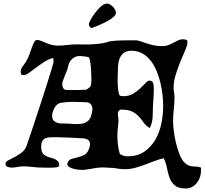

<svg xmlns="http://www.w3.org/2000/svg" viewBox="-20 -949 1160 1086"><path d="M600 -715Q632 -720 668.5 -720.5Q705 -721 748 -721Q758 -721 773 -716Q788 -711 807 -704.5Q826 -698 848.5 -693Q871 -688 897 -688Q917 -688 932.5 -694Q948 -700 961.5 -707.5Q975 -715 988 -721Q1001 -727 1016 -727Q1028 -727 1039 -721L1040 -705Q1040 -694 1028 -666Q1016 -638 1001 -602Q986 -566 974 -527Q962 -488 962 -455Q962 -441 964.5 -427Q967 -413 967 -399Q967 -364 963 -330.5Q959 -297 959 -262Q959 -241 963 -208.5Q967 -176 975 -142Q983 -108 994.5 -78.5Q1006 -49 1020 -33Q1033 -19 1045 -14Q1057 -9 1068.5 -8Q1080 -7 1092 -6.5Q1104 -6 1117 -1V17Q1117 35 1111 53Q1105 71 1093.5 85.5Q1082 100 1066 108.5Q1050 117 1030 117Q989 117 969 100Q949 83 939.5 57.5Q930 32 924.5 2Q919 -28 906 -54Q879 -48 852 -37.5Q825 -27 798 -17Q771 -7 743.5 0.5Q716 8 688 8Q671 8 655 6Q639 4 623 1Q609 1 598 0Q587 -1 577 -1.5Q567 -2 556 -2Q545 -2 530 0Q507 3 485 7.5Q463 12 440 12Q432 12 417 10Q402 8 388.5 3.5Q375 -1 366.5 -8.5Q358 -16 362 -27Q368 -45 384.5 -50Q401 -55 420 -59.5Q439 -64 457 -73Q475 -82 484 -109Q491 -129 488.5 -141Q486 -153 476.5 -159Q467 -165 452 -166.5Q437 -168 419 -168Q420 -168 407 -169Q394 -170 374 -170.5Q354 -171 332 -172Q310 -173 295 -173Q279 -173 264 -172.5Q249 -172 238 -167.5Q227 -163 220 -152Q213 -141 213 -119Q213 -90 224.5 -78.5Q236 -67 252.5 -61.5Q269 -56 285.5 -51Q302 -46 313 -29Q315 -19 315 -13Q315 -6 302.5 -3.5Q290 -1 274 -0.5Q258 0 242 -0.5Q226 -1 220 -1Q192 -1 165 -4.5Q138 -8 111 -8Q94 -8 78 -4.5Q62 -1 46 -1Q34 -1 22.5 -5.5Q11 -10 11 -24Q11 -34 26.5 -42Q42 -50 62.5 -60.5Q83 -71 102.5 -86Q122 -101 131 -126Q136 -140 149 -179Q162 -218 179 -269Q196 -320 214.5 -376.5Q233 -433 248 -481Q263 -529 273 -562Q283 -595 283 -600Q283 -605 282.5 -610.5Q282 -616 281 -621Q259 -617 234.5 -601.5Q210 -586 187 -568.5Q164 -551 144.5 -537.5Q125 -524 114 -524Q110 -524 102 -526Q97 -534 97 -543Q97 -557 104.5 -568Q112 -579 120 -590Q130 -604 137 -619Q144 -634 149.5 -650Q155 -666 160.5 -681.5Q166 -697 174 -712Q180 -723 191 -723Q200 -723 212 -718Q224 -713 238.5 -707Q253 -701 270 -696Q287 -691 306 -691Q333 -691 360.5 -694.5Q388 -698 415 -698Q434 -698 457.5 -697.5Q481 -697 505.5 -698.5Q530 -700 554 -703.5Q578 -707 600 -715ZM646 -529Q646 -521 645.5 -501.5Q645 -482 646.5 -461Q648 -440 651.5 -423.5Q655 -407 664 -406L679 -405Q709 -405 732 -418.5Q755 -432 772.5 -448.5Q790 -465 803 -479Q816 -493 825 -493Q843 -493 846.5 -478Q850 -463 850 -449Q850 -413 847 -376.5Q844 -340 844 -304Q844 -291 843 -281.5Q842 -272 840.5 -263.5Q839 -255 835.5 -246Q832 -237 828 -225Q807 -235 795 -252.5Q783 -270 768 -287Q753 -304 730.5 -316.5Q708 -329 667 -329H661Q652 -324 649 -317.5Q646 -311 646.5 -303Q647 -295 648.5 -286.5Q650 -278 650 -271Q650 -250 647 -228.5Q644 -207 644 -185Q644 -158 647 -131Q650 -104 658 -78Q677 -65 702 -65Q759 -65 797.5 -92Q836 -119 859.5 -160.5Q883 -202 893 -252Q903 -302 903 -349Q903 -376 899.5 -409.5Q896 -443 888 -477.5Q880 -512 866.5 -545.5Q853 -579 833.5 -604.5Q814 -630 786.5 -646Q759 -662 724 -662Q695 -662 679.5 -649.5Q664 -637 656.5 -617.5Q649 -598 647.5 -574.5Q646 -551 646 -529ZM332 -472Q332 -460 338 -450Q344 -440 358 -440Q376 -440 388.5 -440Q401 -440 413 -440Q425 -440 438 -440.5Q451 -441 469 -442Q477 -447 484.5 -453Q492 -459 494 -467Q497 -474 497 -498Q497 -522 495.5 -548.5Q494 -575 490.5 -597.5Q487 -620 483 -624Q481 -626 473.5 -627.5Q466 -629 457.5 -630Q449 -631 440.5 -631.5Q432 -632 429 -632Q406 -632 388 -615.5Q370 -599 366 -576Q364 -564 358.5 -550Q353 -536 347 -521.5Q341 -507 336.5 -494Q332 -481 332 -472ZM275 -293Q275 -276 283 -267.5Q291 -259 302.5 -255Q314 -251 328 -250.5Q342 -250 354 -250Q372 -250 393 -248Q414 -246 434 -248Q454 -250 470.5 -259.5Q487 -269 495 -293Q500 -308 502 -322Q504 -336 500.5 -347Q497 -358 488 -364.5Q479 -371 462 -371Q440 -371 424 -372Q408 -373 393.5 -373Q379 -373 363 -372Q347 -371 326 -368Q302 -364 288.5 -339.5Q275 -315 275 -293ZM584 -929Q593 -929 602.5 -923.5Q612 -918 619.5 -910Q627 -902 631.5 -893Q636 -884 636 -877Q636 -867 626 -857Q616 -847 601 -837.5Q586 -828 568 -819.5Q550 -811 535 -804.5Q520 -798 509.5 -794.5Q499 -791 499 -791Q494 -791 490 -795Q486 -799 484 -803L483 -817Q493 -841 507 -861Q521 -881 534 -895.5Q547 -910 557.5 -918Q568 -926 573 -926Q576 -926 578.5 -927.5Q581 -929 584 -929Z"/></svg>

Font: CAT Altenglisch
Style: Regular
Weight: 400
Designer: Peter Wiegel
Foundry: Peter Wiegel, CAT Fonts
Version: Version 1.000